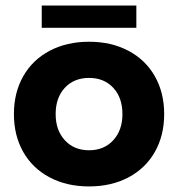

<svg xmlns="http://www.w3.org/2000/svg" viewBox="-20 -660 640 690"><path d="M570 -250Q570 -173 536.5 -114Q503 -55 441.5 -22.5Q380 10 300 10Q220 10 158.5 -22.5Q97 -55 63.5 -114Q30 -173 30 -250Q30 -327 63.5 -386Q97 -445 158.5 -477.5Q220 -510 300 -510Q380 -510 441.5 -477.5Q503 -445 536.5 -386Q570 -327 570 -250ZM420 -250Q420 -309 387 -344.5Q354 -380 300 -380Q246 -380 213 -344.5Q180 -309 180 -250Q180 -192 213 -156Q246 -120 300 -120Q354 -120 387 -156Q420 -192 420 -250ZM130 -640H470V-560H130Z"/></svg>

Font: Goli Bold
Style: Regular
Weight: 700
Designer: jaikishan Patel
Foundry: MagicType
Version: Version 1.000